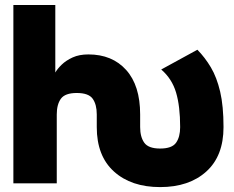

<svg xmlns="http://www.w3.org/2000/svg" viewBox="-20 -743 950 778"><path d="M885.7 -228Q885.7 -110.8 815.9 -47.9Q746.1 15.1 628.9 15.1Q511.7 15.1 441.9 -47.9Q372.1 -110.8 372.1 -228V-279.3Q372.1 -319.8 355.5 -343Q338.9 -366.2 291 -366.2Q243.7 -366.2 226.8 -343Q210 -319.8 210 -279.3V0H34.2V-722.7H204.1V-449.2Q212.9 -464.4 230.2 -481.2Q247.6 -498 274.4 -510.3Q301.3 -522.5 337.9 -522.5Q434.6 -522.5 491.2 -459.5Q547.9 -396.5 547.9 -279.3V-228Q547.9 -188 564.7 -164.6Q581.5 -141.1 628.9 -141.1Q676.8 -141.1 693.4 -164.6Q710 -188 710 -228Q710 -312.5 693.4 -368.2Q676.8 -423.8 633.3 -461.4L779.8 -541.5Q810.5 -510.3 834.5 -470Q858.4 -429.7 872.1 -371.6Q885.7 -313.5 885.7 -228Z"/></svg>

Font: Giphurs Black
Style: Regular
Weight: 900
Version: Version 0.920; ttfautohint (v1.8.4.7-5d5b)